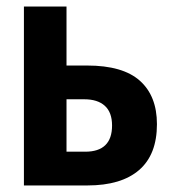

<svg xmlns="http://www.w3.org/2000/svg" viewBox="-20 -566 540 586"><path d="M53 0V-546H183V-366H246Q355 -366 407 -319.5Q459 -273 459 -187Q459 -94 404.5 -47Q350 0 247 0ZM183 -103H240Q322 -103 322 -183Q322 -223 300 -243Q278 -263 237 -263H183Z"/></svg>

Font: Noto Sans Mono ExtraCondensed
Style: Bold
Weight: 700
Width: 2
Designer: Monotype Design Team
Foundry: Monotype Imaging Inc.
Version: Version 2.014